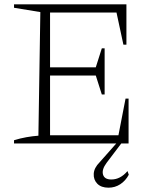

<svg xmlns="http://www.w3.org/2000/svg" viewBox="-20 -665 718 890"><path d="M562 -208H576V0H45V-15Q74 -24 102.5 -29Q131 -34 158 -36L167 -609L45 -629V-645H566V-458H552L520 -607H212V-353H424L452 -441H465V-227H452L424 -315H212V-38H529ZM483 205Q449 205 431 186.5Q413 168 414.5 140.5Q416 113 442 87L534 -17H555L474 90Q451 121 457.5 144Q464 167 496 167Q538 167 571 128L577 145Q562 173 537.5 189Q513 205 483 205Z"/></svg>

Font: Piazzolla SC ExtraLight
Style: Regular
Weight: 200
Designer: Juan Pablo del Peral
Foundry: Huerta Tipografica
Version: Version 1.330